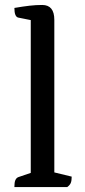

<svg xmlns="http://www.w3.org/2000/svg" viewBox="-20 -754 343 774"><path d="M38 0Q38 -19 42 -28Q46 -37 54 -40L104 -57V-673L54 -683Q38 -686 38 -722Q73 -728 99 -731Q125 -734 150 -734Q199 -734 199 -674V-59L269 -42Q269 -26 265.5 -17Q262 -8 251 0Z"/></svg>

Font: Petrona Medium
Style: Regular
Weight: 500
Designer: Ringo R. Seeber
Foundry: Ringo R. Seeber
Version: Version 2.001; ttfautohint (v1.8.3)